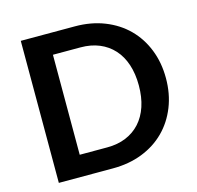

<svg xmlns="http://www.w3.org/2000/svg" viewBox="-105 -834 970 944"><g transform="rotate(-15 380.0 -361.5)"><path d="M356 -616H215.5V-107H356Q409 -107 451.2 -124.5Q493.5 -142 523.2 -174.8Q553 -207.5 568.8 -254.8Q584.5 -302 584.5 -361.5Q584.5 -421 568.8 -468.2Q553 -515.5 523.2 -548.2Q493.5 -581 451.2 -598.5Q409 -616 356 -616ZM356 0H80.5V-723H356Q438.5 -723 506 -696.2Q573.5 -669.5 621.5 -621.8Q669.5 -574 696 -507.5Q722.5 -441 722.5 -361.5Q722.5 -282 696 -215.5Q669.5 -149 621.5 -101Q573.5 -53 506 -26.5Q438.5 0 356 0Z"/></g></svg>

Font: Lato
Style: Bold
Weight: 700
Designer: Lukasz Dziedzic with Adam Twardoch and Botio Nikoltchev
Foundry: tyPoland Lukasz Dziedzic
Version: Version 2.010; 2014-09-01; http://www.latofonts.com/; ttfaut